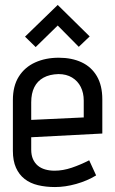

<svg xmlns="http://www.w3.org/2000/svg" viewBox="-20 -743 463 775"><path d="M342 -596 213 -723 81 -595 124 -553 213 -640 298 -554ZM106 -139V-189L393 -204V-342Q393 -398 371 -435.5Q349 -473 309.5 -491.5Q270 -510 217 -510Q164 -510 122 -491Q80 -472 56 -434Q32 -396 32 -339V-134Q32 -94 44.5 -66Q57 -38 79.5 -20.5Q102 -3 133.5 4.5Q165 12 202 12Q243 12 287.5 -0.5Q332 -13 368 -35L340 -96Q305 -78 269.5 -66Q234 -54 200 -54Q180 -54 162.5 -59Q145 -64 132.5 -74.5Q120 -85 113 -101Q106 -117 106 -139ZM318 -337V-269L106 -259V-330Q106 -366 118.5 -391Q131 -416 155.5 -429.5Q180 -443 216 -444Q248 -444 271 -430Q294 -416 306 -392Q318 -368 318 -337Z"/></svg>

Font: Advent Pro Medium
Style: Regular
Weight: 500
Designer: VivaRado, Andreas Kalpakidis
Foundry: VivaRado, Andreas Kalpakidis
Version: Version 3.000